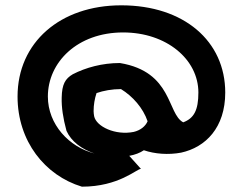

<svg xmlns="http://www.w3.org/2000/svg" viewBox="-20 -694 904 722"><path d="M535 -238C527 -219 508 -204 483 -198C414 -184 342 -218 334 -257C333 -263 332 -270 332 -276C332 -300 336 -323 343 -344C369 -353 401 -359 435 -359C479 -332 518 -288 535 -238ZM431 -457C364 -457 303 -440 254 -415C225 -398 213 -377 212 -327C211 -291 217 -250 230 -202C248 -162 287 -133 335 -117C240 -141 160 -226 160 -331C160 -460 271 -572 443 -572C606 -572 726 -471 726 -346C726 -279 709 -249 669 -234C608 -266 630 -424 431 -457ZM466 -108C488 -112 506 -119 521 -129C562 -115 613 -111 661 -120C753 -140 827 -214 827 -346C827 -539 672 -674 436 -674C206 -674 46 -534 46 -331C46 -163 149 -34 288 8C427 8 494 -59 510 -59Z"/></svg>

Font: Bluebird
Style: Ext
Weight: 400
Designer: Jasper
Foundry: Cannot Into Space Fonts
Version: Version 0.98